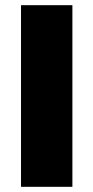

<svg xmlns="http://www.w3.org/2000/svg" viewBox="-20 -720 360 740"><path d="M61 -700H259V0H61Z"/></svg>

Font: Chess Sans ExtraBold
Style: Regular
Weight: 800
Designer: Wolf Bōese
Foundry: Wolf Bōese
Version: Version 7.223